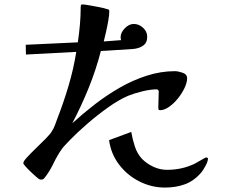

<svg xmlns="http://www.w3.org/2000/svg" viewBox="-20 -789 1040 866"><path d="M918 -74Q918 -76 915 -77.5Q912 -79 910 -79Q908 -79 896.5 -72.5Q885 -66 873 -59Q861 -52 857 -50Q827 -36 796.5 -29.5Q766 -23 733 -23Q702 -23 672.5 -36.5Q643 -50 621 -72Q599 -95 588 -129Q577 -163 572 -194L472 -157Q480 -96 516.5 -47.5Q553 1 608 29Q663 57 724 57Q774 57 814.5 42Q855 27 888 -11Q896 -21 907 -41Q918 -61 918 -74ZM824 -436Q824 -454 803.5 -461Q783 -468 769 -468Q705 -468 641.5 -447.5Q578 -427 519 -393Q460 -359 406 -317Q352 -275 306 -233Q347 -311 380 -392.5Q413 -474 435 -559L580 -568Q605 -570 624.5 -582.5Q644 -595 644 -623Q644 -647 625 -664Q606 -681 583 -681Q562 -681 543 -661.5Q524 -642 524 -621Q524 -616 526 -608L448 -602Q452 -618 458 -644Q464 -670 468.5 -696Q473 -722 473 -738Q473 -745 468.5 -746.5Q464 -748 459 -749Q452 -752 429 -756.5Q406 -761 383 -765Q360 -769 353 -769Q346 -769 345 -766Q344 -763 344 -758Q344 -718 340.5 -678Q337 -638 331 -598L96 -587L97 -543L324 -555Q312 -479 289.5 -403Q267 -327 239 -255Q234 -241 228 -225Q222 -209 214 -197Q208 -186 187.5 -165Q167 -144 143 -121Q119 -98 102 -79.5Q85 -61 85 -53Q85 -50 94.5 -39Q104 -28 117 -15.5Q130 -3 141.5 7Q153 17 157 19Q160 21 166 21Q174 21 177.5 17Q181 13 185 8Q205 -18 222 -53.5Q239 -89 259 -117Q267 -128 276.5 -137.5Q286 -147 295 -157Q328 -191 373.5 -230.5Q419 -270 467.5 -304.5Q516 -339 558 -357Q585 -368 622 -377Q659 -386 688 -386Q690 -386 693 -383Q696 -380 696 -377Q696 -359 695 -340.5Q694 -322 694 -304Q694 -299 695 -295.5Q696 -292 702 -292Q721 -292 742.5 -307Q764 -322 782.5 -345Q801 -368 812.5 -392.5Q824 -417 824 -436Z"/></svg>

Font: UoqMunThenKhung
Style: Regular
Weight: 400
Designer: Font-Kai, 金井和夫, 宇文滿月
Foundry: Kazuo Kanai, Moonlit Owen
Version: Version 1.197